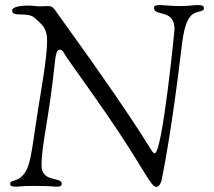

<svg xmlns="http://www.w3.org/2000/svg" viewBox="-20 -732 844 758"><path d="M20 -6C20 -2 21 5 42 5C55 5 72 2 107 2C197 2 181 5 207 5C213 5 224 4 224 -7C224 -21 203 -22 183 -28C164 -34 144 -44 144 -79C144 -162 174 -266 197 -489C201 -530 209 -536 216 -536C218 -536 227 -534 232 -524C243 -502 275 -463 395 -290C546 -72 574 6 597 6C610 6 617 -15 618 -21C624 -48 660 -232 696 -538C705 -615 716 -671 755 -683C768 -687 785 -689 785 -698C785 -709 780 -712 759 -712C740 -712 731 -708 689 -708C662 -708 625 -712 613 -712C597 -712 588 -710 588 -702C588 -664 669 -700 669 -616C669 -611 621 -127 591 -127C575 -127 587 -153 216 -666C190 -702 190 -708 167 -708C159 -708 142 -707 137 -707C123 -707 108 -710 95 -710C53 -710 28 -703 28 -691C28 -661 88 -688 117 -661C144 -636 166 -624 166 -571C166 -503 141 -369 129 -292C102 -117 101 -65 62 -32C43 -15 20 -22 20 -6Z"/></svg>

Font: OFL Sorts Mill Goudy
Style: Italic
Weight: 500
Italic angle: -6°
Version: Version 003.000